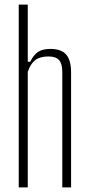

<svg xmlns="http://www.w3.org/2000/svg" viewBox="-20 -820 390 840"><path d="M62 0V-800H101.5V-550H112.5Q126.5 -579.5 146.2 -592.8Q166 -606 200.5 -606Q248.5 -606 269.8 -581Q291 -556 291 -503.5V0H252.5V-505.5Q252.5 -541.5 238.2 -557.2Q224 -573 192 -573Q154.5 -573 133.8 -556.8Q113 -540.5 101.5 -505.5V0Z"/></svg>

Font: Big Shoulders Thin
Style: Regular
Weight: 100
Version: Version 2.002